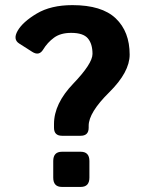

<svg xmlns="http://www.w3.org/2000/svg" viewBox="-20 -737 580 757"><path d="M55.7 -565.4Q30.3 -581.5 49.3 -615.2Q69.3 -650.4 125 -683.6Q180.7 -716.8 265.6 -716.8Q381.3 -716.8 436.3 -664.6Q491.2 -612.3 491.2 -521.5Q491.2 -452.6 410.4 -372.8Q329.6 -293 329.6 -241.2V-233.4Q329.6 -201.7 297.9 -201.7H224.6Q192.9 -201.7 192.9 -233.4V-248Q192.9 -328.1 268.8 -407.2Q344.7 -486.3 344.7 -524.4Q344.7 -564 326.4 -585.7Q308.1 -607.4 260.7 -607.4Q218.8 -607.4 192.9 -588.4Q167 -569.3 150.4 -542Q134.3 -515.1 106.9 -532.7ZM224.1 0Q189.9 0 189.9 -36.6V-102.1Q189.9 -138.7 224.1 -138.7H298.3Q332.5 -138.7 332.5 -102.1V-36.6Q332.5 0 298.3 0Z"/></svg>

Font: Istok
Style: Bold
Weight: 700
Designer: Andrey V. Panov
Foundry: Andrey V. Panov
Version: Version 1.0.1